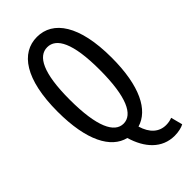

<svg xmlns="http://www.w3.org/2000/svg" viewBox="-285 -816 1069 1069"><g transform="rotate(-45 250.0 -281.0)"><path d="M132 -371C132 -582 179 -666 250 -666C321 -666 368 -582 368 -371C368 -156 321 -64 250 -64C179 -64 132 -156 132 -371ZM460 100C447 105 432 109 412 109C358 109 317 74 297 6C397 -23 463 -147 463 -371C463 -626 376 -747 250 -747C124 -747 37 -626 37 -371C37 -143 105 -18 208 7C239 112 304 185 404 185C434 185 462 178 478 169Z"/></g></svg>

Font: Noto Sans Mono CJK SC Regular
Style: Regular
Weight: 400
Designer: Ryoko NISHIZUKA (kana & ideographs); Paul D. Hunt (Latin, Greek & Cyrillic); Wenlong ZHANG (bopomofo); Sandoll Communica
Foundry: Adobe Systems Incorporated
Version: Version 1.005;PS 1.005;hotconv 1.0.96;makeotf.lib2.5.65012